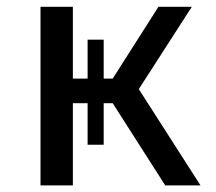

<svg xmlns="http://www.w3.org/2000/svg" viewBox="-20 -561 655 581"><path d="M200.5 0H102.6V-540.5H200.5V-323.1H245.1V-441H293.8V-323.1H321L459.5 -540.5H560.5L400 -291.3L586.7 0H480L321 -248.7H293.8V-123.1H245.1V-248.7H200.5Z"/></svg>

Font: Fira Code Fixed Retina
Style: Regular
Weight: 450
Monospace: yes
Designer: Carrois Corporate, Edenspiekermann AG, Nikita Prokopov
Foundry: Carrois Corporate, Edenspiekermann AG, Nikita Prokopov
Version: Version 5.002